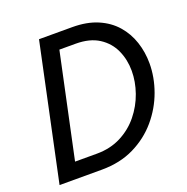

<svg xmlns="http://www.w3.org/2000/svg" viewBox="-131 -863 962 986"><g transform="rotate(-20 350.0 -370.0)"><path d="M29 0 186 -740H367Q447 -740 505.5 -715Q564 -690 602 -646.5Q640 -603 658.5 -547Q677 -491 677 -430Q677 -354 649.5 -278Q622 -202 568.5 -139Q515 -76 437.5 -38Q360 0 260 0ZM355 -654H266L145 -86H264Q338 -86 396.5 -116Q455 -146 495.5 -196Q536 -246 557 -306Q578 -366 578 -425Q578 -486 554.5 -538Q531 -590 481.5 -622Q432 -654 355 -654Z"/></g></svg>

Font: Be Vietnam Pro
Style: Italic
Weight: 400
Italic angle: -12°
Designer: Lam Bao, Tony Le, Vietanh Nguyen
Foundry: Yellow Type Foundry
Version: Version 1.002; ttfautohint (v1.8.3)